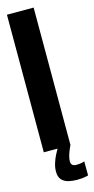

<svg xmlns="http://www.w3.org/2000/svg" viewBox="-130 -709 445 910"><g transform="rotate(-15 92.0 -254.0)"><path d="M9 0H140V-675H9ZM127.5 167Q142.5 167 154.5 165.8Q166.5 164.5 174.2 162.5Q182 160.5 183.5 160L183 91Q182.5 91.5 176 93.5Q169.5 95.5 160.5 96.5Q151.5 97.5 142.5 97.5Q130 97.5 123.5 91.5Q117 85.5 117 74Q117 63 120.5 49.5Q124 36 129.8 22Q135.5 8 139.5 0H76.5Q72 8 63.2 24.5Q54.5 41 47.8 62Q41 83 41 103.5Q41 130 53.8 143.8Q66.5 157.5 86.2 162.2Q106 167 127.5 167Z"/></g></svg>

Font: Anybody UltraCondensed
Style: Bold
Weight: 700
Width: 1
Version: Version 1.113;gftools[0.9.25]